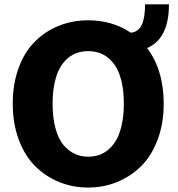

<svg xmlns="http://www.w3.org/2000/svg" viewBox="-20 -842 812 875"><path d="M381.8 12.7Q311 12.7 249 -12.7Q187 -38.1 139.9 -85.2Q92.8 -132.3 65.4 -205.8Q38.1 -279.3 38.1 -369.6Q38.1 -460 65.2 -533.2Q92.3 -606.4 139.4 -653.1Q186.5 -699.7 248.5 -724.6Q310.5 -749.5 381.8 -749.5Q492.2 -749.5 576.2 -692.9Q610.4 -696.3 625.7 -728Q641.1 -759.8 641.1 -822.3H750Q750 -665.5 650.4 -623Q726.1 -522 726.1 -369.6Q726.1 -279.3 698.5 -205.8Q670.9 -132.3 623.5 -85.2Q576.2 -38.1 514.2 -12.7Q452.1 12.7 381.8 12.7ZM381.8 -127.9Q407.7 -127.9 430.9 -135.5Q454.1 -143.1 475.1 -161.1Q496.1 -179.2 511.2 -206.5Q526.4 -233.9 535.4 -275.6Q544.4 -317.4 544.4 -369.6Q544.4 -422.4 535.4 -463.9Q526.4 -505.4 511.2 -532.2Q496.1 -559.1 474.9 -576.7Q453.6 -594.2 430.7 -601.6Q407.7 -608.9 381.8 -608.9Q356 -608.9 333 -601.6Q310.1 -594.2 289.1 -576.7Q268.1 -559.1 252.9 -532.2Q237.8 -505.4 228.8 -463.9Q219.7 -422.4 219.7 -369.6Q219.7 -304.2 233.2 -255.9Q246.6 -207.5 270 -180.4Q293.5 -153.3 321.3 -140.6Q349.1 -127.9 381.8 -127.9Z"/></svg>

Font: Epilogue ExtraBold
Style: Regular
Weight: 800
Designer: Tyler Finck
Foundry: Etcetera Type Co
Version: Version 2.112